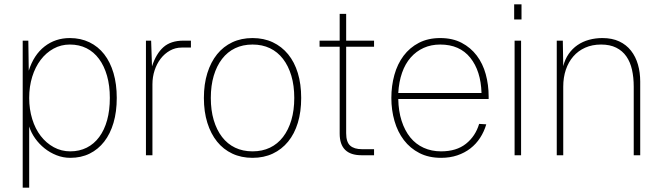

<svg xmlns="http://www.w3.org/2000/svg" viewBox="-20 -718 3066 888"><path d="M85 150V-530H111L113 -391Q136 -464 186 -503Q236 -542 303 -542Q353 -542 393.5 -522.5Q434 -503 462 -467Q490 -431 505 -380Q520 -329 520 -265Q520 -201 505 -150Q490 -99 462 -63Q434 -27 394.5 -7.5Q355 12 305 12Q272 12 241.5 0Q211 -12 186 -32Q161 -52 142.5 -78Q124 -104 115 -133V150ZM305 -18Q347 -18 381 -35Q415 -52 439 -84.5Q463 -117 475.5 -162.5Q488 -208 488 -265Q488 -322 475 -367.5Q462 -413 438 -445.5Q414 -478 380 -495Q346 -512 303 -512Q262 -512 227.5 -493Q193 -474 168 -441Q143 -408 129 -363Q115 -318 115 -265Q115 -213 129 -167.5Q143 -122 168.5 -89Q194 -56 229 -37Q264 -18 305 -18Z M655 0V-530H679L683 -411Q702 -470 736 -500Q770 -530 828 -530H863V-498H820Q791 -498 766 -484Q741 -470 723 -446.5Q705 -423 695 -392.5Q685 -362 685 -328V0Z M1148 12Q1096 12 1054.5 -7.5Q1013 -27 984 -63Q955 -99 939 -150Q923 -201 923 -265Q923 -329 939 -380Q955 -431 984 -467Q1013 -503 1054.5 -522.5Q1096 -542 1148 -542Q1200 -542 1241.5 -522.5Q1283 -503 1312.5 -467Q1342 -431 1357.5 -380Q1373 -329 1373 -265Q1373 -201 1357.5 -150Q1342 -99 1312.5 -63Q1283 -27 1241.5 -7.5Q1200 12 1148 12ZM1148 -18Q1193 -18 1228.5 -35Q1264 -52 1289 -84.5Q1314 -117 1327.5 -162.5Q1341 -208 1341 -265Q1341 -322 1327.5 -367.5Q1314 -413 1289 -445.5Q1264 -478 1228.5 -495Q1193 -512 1148 -512Q1103 -512 1067.5 -495Q1032 -478 1007 -445.5Q982 -413 968.5 -367.5Q955 -322 955 -265Q955 -208 968.5 -162.5Q982 -117 1007 -84.5Q1032 -52 1067.5 -35Q1103 -18 1148 -18Z M1652 0Q1551 0 1551 -100V-502H1458V-530H1551V-654H1581V-530H1710V-502H1581V-102Q1581 -61 1599.5 -44.5Q1618 -28 1654 -28H1710V0Z M2020 12Q1963 12 1920 -10Q1877 -32 1848 -70Q1819 -108 1804.5 -158.5Q1790 -209 1790 -265Q1790 -321 1804 -371.5Q1818 -422 1846.5 -460Q1875 -498 1917.5 -520Q1960 -542 2016 -542Q2073 -542 2115 -520Q2157 -498 2185 -461Q2213 -424 2226.5 -375Q2240 -326 2240 -272V-260H1822Q1823 -204 1837.5 -159Q1852 -114 1877.5 -82.5Q1903 -51 1939.5 -34.5Q1976 -18 2020 -18Q2091 -18 2135 -53Q2179 -88 2196 -145L2229 -143Q2219 -109 2200.5 -80.5Q2182 -52 2155.5 -31.5Q2129 -11 2095 0.5Q2061 12 2020 12ZM2207 -288Q2204 -390 2155 -451Q2106 -512 2016 -512Q1974 -512 1939.5 -496.5Q1905 -481 1879.5 -452Q1854 -423 1839.5 -381.5Q1825 -340 1822 -288Z M2360 0V-530H2390V0ZM2358 -628V-698H2392V-628Z M2555 0V-530H2583L2585 -412Q2593 -444 2610 -468.5Q2627 -493 2651 -509.5Q2675 -526 2704.5 -534Q2734 -542 2766 -542Q2811 -542 2844 -526.5Q2877 -511 2898.5 -483.5Q2920 -456 2930.5 -419.5Q2941 -383 2941 -341V0H2911V-317Q2911 -360 2903 -395.5Q2895 -431 2877 -457Q2859 -483 2830 -497.5Q2801 -512 2760 -512Q2719 -512 2686.5 -497.5Q2654 -483 2631.5 -457Q2609 -431 2597 -395.5Q2585 -360 2585 -317V0Z"/></svg>

Font: Geist Thin
Style: Regular
Weight: 400
Designer: Basement.studio, Andrés Briganti, Mateo Zaragoza
Foundry: Basement.studio, Vercel, Andrés Briganti, Guido Ferreyra, Mateo Zaragoza
Version: Version 1.401